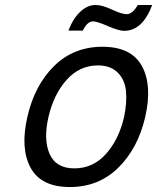

<svg xmlns="http://www.w3.org/2000/svg" viewBox="-20 -728 632 772"><path d="M364 -708Q390 -708 429 -690Q470 -671 489 -671Q513 -671 534 -708H592Q553 -604 479 -604Q458 -604 414 -623Q370 -642 354 -642Q331 -642 313 -605H255Q274 -654 303 -681Q332 -708 364 -708ZM564 -258Q535 -132 456 -54Q377 24 261 24Q145 24 103 -53.5Q61 -131 90 -258Q119 -385 197.5 -462.5Q276 -540 392 -540Q508 -540 550.5 -462.5Q593 -385 564 -258ZM279 -51Q354 -51 406 -109Q458 -167 479 -258Q491 -316 486.5 -362Q482 -408 453 -436.5Q424 -465 374 -465Q300 -465 248 -407Q196 -349 175 -258Q154 -167 179.5 -109Q205 -51 279 -51Z"/></svg>

Font: Miedinger
Style: Italic
Weight: 400
Italic angle: -13°
Version: Version 001.000